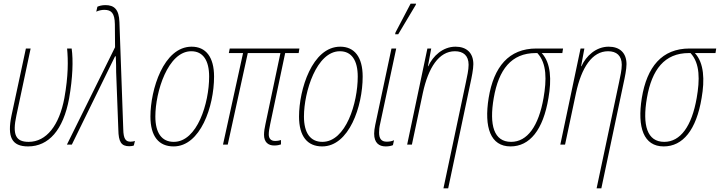

<svg xmlns="http://www.w3.org/2000/svg" viewBox="-20 -793 3948 1053"><path d="M134 10C247 10 327 -80 359 -253C379 -367 382 -463 373 -527H348C354 -462 355 -377 333 -255C305 -106 235 -15 137 -15C66 -15 47 -54 70 -160L148 -527H122L43 -159C19 -42 44 10 134 10Z M689 9C702 9 708 7 714 5L720 -20C715 -18 706 -16 696 -16C670 -16 657 -30 656 -85L635 -671C633 -742 606 -765 558 -765C538 -765 522 -760 514 -756L508 -729C520 -735 537 -739 552 -739C591 -739 609 -721 610 -660L611 -534L347 0H374L583 -427C593 -447 602 -465 611 -484H615C615 -462 617 -464 617 -398L629 -82C630 -15 645 9 689 9Z M932 10C1079 10 1154 -209 1154 -373C1154 -480 1109 -537 1031 -537C877 -537 805 -301 805 -154C805 -45 851 10 932 10ZM933 -15C867 -15 832 -64 832 -154C832 -289 901 -512 1029 -512C1094 -512 1127 -461 1127 -373C1127 -228 1062 -15 933 -15Z M1484 5C1500 5 1513 2 1521 -1V-25C1515 -23 1503 -20 1489 -20C1466 -20 1454 -33 1454 -56C1454 -72 1457 -89 1462 -113L1544 -502H1618L1622 -527H1240L1235 -502H1313L1203 0H1229L1339 -502H1518L1436 -113C1431 -92 1428 -70 1428 -54C1428 -13 1451 5 1484 5Z M1747 10C1894 10 1969 -209 1969 -373C1969 -480 1924 -537 1846 -537C1692 -537 1620 -301 1620 -154C1620 -45 1666 10 1747 10ZM1748 -15C1682 -15 1647 -64 1647 -154C1647 -289 1716 -512 1844 -512C1909 -512 1942 -461 1942 -373C1942 -228 1877 -15 1748 -15Z M2147 -605H2164L2260 -766L2262 -773H2232L2149 -615ZM2095 10C2113 10 2126 7 2135 3L2141 -24C2129 -18 2114 -16 2101 -16C2072 -16 2059 -32 2059 -66C2059 -79 2060 -95 2065 -115L2153 -527H2127L2038 -108C2034 -89 2032 -73 2032 -60C2032 -9 2059 10 2095 10Z M2535 -341 2412 240H2438L2559 -333C2567 -369 2576 -414 2576 -441C2576 -504 2538 -537 2478 -537C2409 -537 2354 -486 2329 -430H2327L2345 -527H2324L2213 0H2239L2299 -283C2329 -422 2387 -512 2475 -512C2521 -512 2550 -488 2550 -438C2550 -409 2542 -375 2535 -341Z M2780 10C2885 10 2959 -80 2988 -256C3005 -354 3002 -447 2951 -502H3064L3068 -527H2922C2770 -527 2688 -426 2660 -256C2634 -94 2670 10 2780 10ZM2783 -15C2689 -15 2662 -106 2688 -256C2715 -411 2784 -502 2918 -502H2927C2980 -445 2978 -354 2961 -256C2934 -101 2872 -15 2783 -15Z M3375 -341 3252 240H3278L3399 -333C3407 -369 3416 -414 3416 -441C3416 -504 3378 -537 3318 -537C3249 -537 3194 -486 3169 -430H3167L3185 -527H3164L3053 0H3079L3139 -283C3169 -422 3227 -512 3315 -512C3361 -512 3390 -488 3390 -438C3390 -409 3382 -375 3375 -341Z M3620 10C3725 10 3799 -80 3828 -256C3845 -354 3842 -447 3791 -502H3904L3908 -527H3762C3610 -527 3528 -426 3500 -256C3474 -94 3510 10 3620 10ZM3623 -15C3529 -15 3502 -106 3528 -256C3555 -411 3624 -502 3758 -502H3767C3820 -445 3818 -354 3801 -256C3774 -101 3712 -15 3623 -15Z"/></svg>

Font: Noto Sans Condensed Thin
Style: Italic
Weight: 100
Width: 3
Italic angle: -12°
Designer: Monotype Design Team
Foundry: Monotype Imaging Inc.
Version: Version 2.013